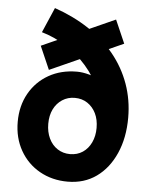

<svg xmlns="http://www.w3.org/2000/svg" viewBox="-54 -787 666 847"><g transform="rotate(5 279.5 -363.0)"><path d="M277 16Q208 16 153 -15Q98 -46 66.5 -101.5Q35 -157 35 -228Q35 -299 66 -354Q97 -409 151.5 -440Q206 -471 277 -471Q301 -471 330.5 -463Q360 -455 388 -439.5Q416 -424 437.5 -401Q459 -378 466 -347L395 -280Q395 -343 371.5 -399.5Q348 -456 307.5 -502.5Q267 -549 215 -582Q163 -615 107 -631L155 -742Q239 -713 306.5 -668.5Q374 -624 421.5 -565.5Q469 -507 494 -437Q519 -367 519 -288Q519 -199 488.5 -130Q458 -61 404 -22.5Q350 16 277 16ZM277 -106Q309 -106 333 -122Q357 -138 370.5 -166.5Q384 -195 384 -231Q384 -268 370.5 -295.5Q357 -323 333 -339Q309 -355 277 -355Q246 -355 221.5 -339Q197 -323 183.5 -295.5Q170 -268 170 -231Q170 -195 183.5 -166.5Q197 -138 221.5 -122Q246 -106 277 -106ZM152 -468 107 -571 428 -715 473 -612Z"/></g></svg>

Font: Fustat ExtraBold
Style: Regular
Weight: 800
Designer: Mohamed Gaber, Khaled Hosny, Laura Garcia Mut
Foundry: Kief Type Foundry, Alif Type Foundry, Hard Type Foundry
Version: Version 1.007